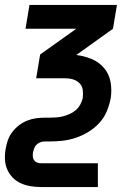

<svg xmlns="http://www.w3.org/2000/svg" viewBox="-30 -540 550 775"><path d="M365 215H136Q114 215 93 211.5Q72 208 53.5 199.5Q35 191 21 176.5Q7 162 -1 143.5Q-9 125 -10 103.5Q-11 82 -7 60Q-4 42 2 25Q8 8 20 -7.5Q32 -23 47 -34.5Q62 -46 79.5 -53Q97 -60 114.5 -62.5Q132 -65 150 -65H169Q183 -65 197 -66Q211 -67 224.5 -70.5Q238 -74 251.5 -80Q265 -86 276 -95.5Q287 -105 294 -118Q301 -131 304 -144Q306 -161 304 -177Q302 -193 291 -204Q280 -215 265 -219.5Q250 -224 233 -224H116L132 -320L278 -424H73L89 -520H442L426 -424L278 -318Q311 -314 340.5 -301.5Q370 -289 390 -265.5Q410 -242 416 -210Q422 -178 417 -144Q412 -118 401.5 -92Q391 -66 371.5 -44.5Q352 -23 327.5 -8Q303 7 276.5 16Q250 25 223 28Q196 31 170 31H151Q142 31 133.5 34Q125 37 118 43.5Q111 50 108 58.5Q105 67 103 75Q102 84 102.5 92Q103 100 107.5 106.5Q112 113 119.5 116Q127 119 136 119H365Z"/></svg>

Font: Iosevka Oblique
Style: Bold
Weight: 700
Italic angle: -9°
Monospace: yes
Designer: Belleve Invis
Foundry: Belleve Invis
Version: Version 32.5.0; ttfautohint (v1.8.4)